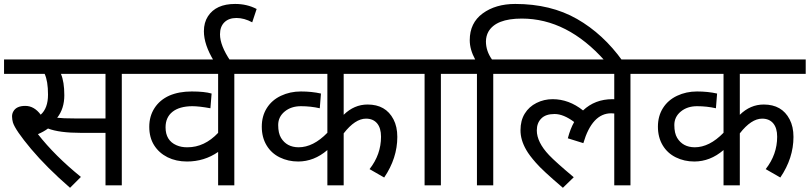

<svg xmlns="http://www.w3.org/2000/svg" viewBox="-20 -916 4002 949"><path d="M347.7 -330.6H501.5V-550.8H281.2Q297.9 -511.7 297.9 -445.3Q297.9 -378.9 262.7 -334Q290 -330.6 347.7 -330.6ZM200.7 -550.8H0V-622.1H686V-550.8H582V0H501.5V-259.3H380.9Q272.9 -259.3 217.3 -280.8Q195.3 -264.6 167.5 -252.9Q251 -146 379.9 -41.5L326.2 12.2Q211.4 -87.4 133.3 -180.2Q55.7 -272.9 43.9 -310.5Q40 -324.2 39.6 -338.9Q39.1 -353.5 45.9 -365.2Q61 -392.6 105 -392.6Q148.9 -392.6 181.2 -349.1Q217.3 -381.3 217.3 -448.2Q217.3 -515.1 200.7 -550.8Z M1025.9 -453.6 1020 -380.9Q964.4 -391.1 930.2 -391.1Q866.7 -390.6 832.5 -363.3Q798.3 -335.9 798.3 -286.6Q798.3 -221.7 852.1 -198.2Q876.5 -187.5 906.7 -188Q990.7 -188 1058.1 -259.3V-550.8H671.4V-622.1H1242.2V-550.8H1138.2V0H1058.1V-165Q989.7 -117.7 904.3 -117.7Q850.6 -117.7 808.1 -138.7Q765.6 -160.2 741.7 -198.2Q717.8 -236.3 717.8 -289.1Q717.8 -341.8 743.7 -381.8Q769.5 -421.9 816.9 -443.4Q864.3 -463.9 927.7 -463.9Q991.2 -463.9 1025.9 -453.6Z M987.8 -761.7Q987.8 -804.7 1007.8 -835.4Q1047.4 -896.5 1142.1 -896.5Q1201.2 -896.5 1248.5 -871.6L1226.6 -805.7Q1187 -827.1 1148.9 -827.1Q1110.8 -827.1 1089.1 -805.7Q1067.4 -784.2 1067.4 -746.6Q1067.4 -690.9 1119.1 -614.7H1037.1Q987.8 -695.3 987.8 -761.7Z M1806.6 -80.1Q1863.3 -152.3 1863.3 -240.2Q1863.3 -283.2 1843.8 -306.4Q1824.2 -329.6 1789.1 -329.6Q1735.4 -329.6 1678.7 -256.8V0H1598.1V-174.3Q1532.2 -117.7 1453.6 -117.7Q1404.3 -117.7 1362.5 -138.2Q1320.8 -158.7 1297.4 -198Q1273.9 -237.3 1273.9 -289.8Q1273.9 -342.3 1298.8 -381.8Q1323.7 -421.4 1368.7 -442.6Q1413.6 -463.9 1467.3 -463.9Q1521 -463.9 1566.4 -453.6L1560.5 -380.9Q1515.6 -391.1 1467.3 -391.1Q1418.9 -391.1 1387 -364.7Q1355 -338.4 1355 -298.1Q1355 -257.8 1369.1 -234.4Q1397 -188.5 1455.6 -188Q1528.3 -188 1598.1 -259.8V-550.8H1227.5V-622.1H2004.4V-550.8H1678.7V-348.6Q1730.5 -399.4 1796.9 -399.4Q1886.7 -399.4 1924.8 -326.2Q1943.8 -290 1943.8 -239.3Q1943.8 -134.3 1878.9 -38.6Z M2263.2 -550.8H2159.2V0H2078.6V-550.8H1989.7V-622.1H2263.2Z M2381.8 -711.4Q2381.8 -664.1 2411.6 -622.1H2522V-550.8H2418V0H2337.4V-550.8H2248.5V-622.1H2328.6Q2301.8 -671.4 2301.8 -717.3Q2301.8 -802.7 2365.7 -849.6Q2429.7 -896.5 2526.9 -896.5Q2702.1 -896.5 2832 -822.3Q2961.9 -748 3057.1 -614.7H2970.2Q2784.2 -824.2 2559.1 -824.2Q2431.2 -824.2 2394 -759.3Q2382.3 -738.3 2381.8 -711.4Z M2711.4 -425.8Q2792 -425.8 2861.8 -370.1Q2920.4 -425.8 3007.3 -425.8H3011.7Q3014.2 -425.8 3016.1 -425.3V-550.8H2507.3V-622.1H3200.2V-550.8H3096.2V0H3016.1V-355Q3011.7 -356 3001 -356Q2906.7 -356 2863.3 -208.5L2786.6 -232.4Q2798.8 -279.3 2817.9 -313Q2765.1 -352.5 2721.2 -352.5Q2677.2 -352.5 2655.8 -330.6Q2633.3 -308.6 2633.3 -271.5Q2633.3 -213.4 2693.8 -149.4Q2725.6 -115.7 2815.9 -40L2762.2 12.2Q2660.6 -74.2 2628.9 -111.3Q2596.2 -148.4 2581.5 -174.3Q2552.2 -224.6 2552.7 -272.9Q2552.7 -320.3 2573.7 -354.5Q2594.7 -388.7 2631.8 -407.2Q2668.9 -425.8 2711.4 -425.8Z M3764.6 -80.1Q3821.3 -152.3 3821.3 -240.2Q3821.3 -283.2 3801.8 -306.4Q3782.2 -329.6 3747.1 -329.6Q3693.4 -329.6 3636.7 -256.8V0H3556.2V-174.3Q3490.2 -117.7 3411.6 -117.7Q3362.3 -117.7 3320.6 -138.2Q3278.8 -158.7 3255.4 -198Q3231.9 -237.3 3231.9 -289.8Q3231.9 -342.3 3256.8 -381.8Q3281.7 -421.4 3326.7 -442.6Q3371.6 -463.9 3425.3 -463.9Q3479 -463.9 3524.4 -453.6L3518.6 -380.9Q3473.6 -391.1 3425.3 -391.1Q3377 -391.1 3345 -364.7Q3313 -338.4 3313 -298.1Q3313 -257.8 3327.1 -234.4Q3355 -188.5 3413.6 -188Q3486.3 -188 3556.2 -259.8V-550.8H3185.5V-622.1H3962.4V-550.8H3636.7V-348.6Q3688.5 -399.4 3754.9 -399.4Q3844.7 -399.4 3882.8 -326.2Q3901.9 -290 3901.9 -239.3Q3901.9 -134.3 3836.9 -38.6Z"/></svg>

Font: NotoSans
Style: Regular
Weight: 400
Designer: Monotype Design team
Foundry: Monotype Imaging Inc.
Version: Version 1.04